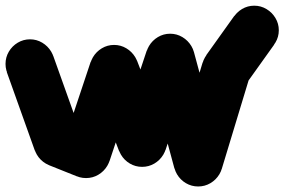

<svg xmlns="http://www.w3.org/2000/svg" viewBox="-57 -588 1015 685"><path d="M-37.3 -360Q-37.3 -336.3 -25.5 -316.3Q-13.7 -296.3 6.3 -284.5Q26.3 -272.7 50 -272.7Q73.7 -272.7 93.7 -284.5Q113.7 -296.3 125.7 -316.3Q137.7 -336.3 137.7 -360Q137.7 -383.7 125.7 -403.7Q113.7 -423.7 93.7 -435.7Q73.7 -447.7 50 -447.7Q26.3 -447.7 6.3 -435.7Q-13.7 -423.7 -25.5 -403.7Q-37.3 -383.7 -37.3 -360Z M132.7 -389.3 -32.7 -330.7 67.3 -50.7 232.7 -109.3Z M62.7 -80Q62.7 -56.3 74.5 -36.3Q86.3 -16.3 106.3 -4.5Q126.3 7.3 150 7.3Q173.7 7.3 193.7 -4.5Q213.7 -16.3 225.7 -36.3Q237.7 -56.3 237.7 -80Q237.7 -103.7 225.7 -123.7Q213.7 -143.7 193.7 -155.7Q173.7 -167.7 150 -167.7Q126.3 -167.7 106.3 -155.7Q86.3 -143.7 74.5 -123.7Q62.7 -103.7 62.7 -80Z M182.3 -161.3 117.7 1.3 217.7 41.3 282.3 -121.3Z M162.7 -40Q162.7 -16.3 174.5 3.7Q186.3 23.7 206.3 35.5Q226.3 47.3 250 47.3Q273.7 47.3 293.7 35.5Q313.7 23.7 325.7 3.7Q337.7 -16.3 337.7 -40Q337.7 -63.7 325.7 -83.7Q313.7 -103.7 293.7 -115.7Q273.7 -127.7 250 -127.7Q226.3 -127.7 206.3 -115.7Q186.3 -103.7 174.5 -83.7Q162.7 -63.7 162.7 -40Z M166.7 -68 333.3 -12 433.3 -312 266.7 -368Z M262.7 -340Q262.7 -316.3 274.5 -296.3Q286.3 -276.3 306.3 -264.5Q326.3 -252.7 350 -252.7Q373.7 -252.7 393.7 -264.5Q413.7 -276.3 425.7 -296.3Q437.7 -316.3 437.7 -340Q437.7 -363.7 425.7 -383.7Q413.7 -403.7 393.7 -415.7Q373.7 -427.7 350 -427.7Q326.3 -427.7 306.3 -415.7Q286.3 -403.7 274.5 -383.7Q262.7 -363.7 262.7 -340Z M432 -371.3 268 -308.7 368 -48.7 532 -111.3Z M362.7 -80Q362.7 -56.3 374.5 -36.3Q386.3 -16.3 406.3 -4.5Q426.3 7.3 450 7.3Q473.7 7.3 493.7 -4.5Q513.7 -16.3 525.7 -36.3Q537.7 -56.3 537.7 -80Q537.7 -103.7 525.7 -123.7Q513.7 -143.7 493.7 -155.7Q473.7 -167.7 450 -167.7Q426.3 -167.7 406.3 -155.7Q386.3 -143.7 374.5 -123.7Q362.7 -103.7 362.7 -80Z M366.7 -108 533.3 -52 633.3 -352 466.7 -408Z M462.7 -380Q462.7 -356.3 474.5 -336.3Q486.3 -316.3 506.3 -304.5Q526.3 -292.7 550 -292.7Q573.7 -292.7 593.7 -304.5Q613.7 -316.3 625.7 -336.3Q637.7 -356.3 637.7 -380Q637.7 -403.7 625.7 -423.7Q613.7 -443.7 593.7 -455.7Q573.7 -467.7 550 -467.7Q526.3 -467.7 506.3 -455.7Q486.3 -443.7 474.5 -423.7Q462.7 -403.7 462.7 -380Z M634.7 -403 465.3 -357 565.3 13 734.7 -33Z M562.7 -10Q562.7 13.7 574.5 33.7Q586.3 53.7 606.3 65.5Q626.3 77.3 650 77.3Q673.7 77.3 693.7 65.5Q713.7 53.7 725.7 33.7Q737.7 13.7 737.7 -10Q737.7 -33.7 725.7 -53.7Q713.7 -73.7 693.7 -85.7Q673.7 -97.7 650 -97.7Q626.3 -97.7 606.3 -85.7Q586.3 -73.7 574.5 -53.7Q562.7 -33.7 562.7 -10Z M566 -35.3 734 15.3 834 -314.7 666 -365.3Z M662.7 -340Q662.7 -316.3 674.5 -296.3Q686.3 -276.3 706.3 -264.5Q726.3 -252.7 750 -252.7Q773.7 -252.7 793.7 -264.5Q813.7 -276.3 825.7 -296.3Q837.7 -316.3 837.7 -340Q837.7 -363.7 825.7 -383.7Q813.7 -403.7 793.7 -415.7Q773.7 -427.7 750 -427.7Q726.3 -427.7 706.3 -415.7Q686.3 -403.7 674.5 -383.7Q662.7 -363.7 662.7 -340Z M678.7 -391 821.3 -289 921.3 -429 778.7 -531Z M762.7 -480Q762.7 -456.3 774.5 -436.3Q786.3 -416.3 806.3 -404.5Q826.3 -392.7 850 -392.7Q873.7 -392.7 893.7 -404.5Q913.7 -416.3 925.7 -436.3Q937.7 -456.3 937.7 -480Q937.7 -503.7 925.7 -523.7Q913.7 -543.7 893.7 -555.7Q873.7 -567.7 850 -567.7Q826.3 -567.7 806.3 -555.7Q786.3 -543.7 774.5 -523.7Q762.7 -503.7 762.7 -480Z"/></svg>

Font: Linefont Thin
Style: Regular
Weight: 100
Monospace: yes
Version: Version 3.002;gftools[0.9.33]